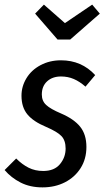

<svg xmlns="http://www.w3.org/2000/svg" viewBox="-33 -799 452 831"><path d="M379 -474 337 -424Q312 -446 286.5 -457Q261 -468 231 -468Q194 -468 171 -447Q148 -426 148 -390Q148 -362 167 -344.5Q186 -327 231 -308Q287 -284 314 -250.5Q341 -217 341 -163Q341 -111 316 -71.5Q291 -32 248 -10Q205 12 151 12Q97 12 56 -9Q15 -30 -13 -63L37 -113Q63 -87 91 -73Q119 -59 154 -59Q202 -59 226.5 -88.5Q251 -118 251 -156Q251 -191 233 -210Q215 -229 166 -250Q111 -273 85.5 -304Q60 -335 60 -385Q60 -425 81.5 -460.5Q103 -496 142.5 -517Q182 -538 231 -538Q320 -538 379 -474ZM399 -740 271 -628H216L119 -740L157 -779L248 -699L366 -779Z"/></svg>

Font: Fira Sans Compressed
Style: Italic
Weight: 400
Width: 1
Italic angle: -8°
Designer: bBox Type GmbH & Carrois Corporate GbR & Edenspiekermann AG
Foundry: bBox Type GmbH & Carrois Corporate GbR & Edenspiekermann AG
Version: Version 4.301